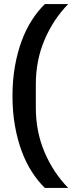

<svg xmlns="http://www.w3.org/2000/svg" viewBox="-20 -780 353 938"><path d="M41 -311Q41 -389 53 -456.5Q65 -524 86 -580.5Q107 -637 136 -682Q165 -727 199 -760H313Q240 -685 197.5 -585Q155 -485 155 -368V-254Q155 -137 197.5 -37Q240 63 313 138H199Q165 105 136 60Q107 15 86 -41.5Q65 -98 53 -165.5Q41 -233 41 -311Z"/></svg>

Font: IBM Plex Sans Cond SmBld
Style: Regular
Weight: 600
Width: 3
Designer: Mike Abbink, Paul van der Laan, Pieter van Rosmalen
Foundry: Bold Monday
Version: Version 1.3